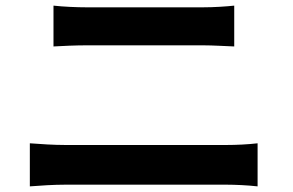

<svg xmlns="http://www.w3.org/2000/svg" viewBox="-20 -699 1040 682"><path d="M170 -679V-534C204 -536 250 -538 288 -538C343 -538 648 -538 701 -538C736 -538 783 -535 812 -534V-679C784 -676 741 -673 701 -673C646 -673 372 -673 287 -673C253 -673 206 -675 170 -679ZM86 -190V-37C123 -40 172 -43 211 -43C275 -43 723 -43 785 -43C815 -43 860 -41 895 -37V-190C861 -186 819 -184 785 -184C723 -184 275 -184 211 -184C172 -184 125 -187 86 -190Z"/></svg>

Font: Source Han Sans KR
Style: Bold
Weight: 700
Designer: Ryoko NISHIZUKA 西塚涼子 (kana, bopomofo & ideographs); Paul D. Hunt (Latin, Greek & Cyrillic); Sandoll Communications 산돌커뮤니
Foundry: Adobe
Version: Version 2.004;hotconv 1.0.118;makeotfexe 2.5.65603